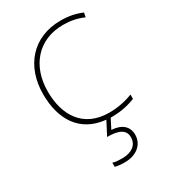

<svg xmlns="http://www.w3.org/2000/svg" viewBox="-190 -631 852 964"><g transform="rotate(-30 236.0 -149.0)"><path d="M302 10C357 10 405 -2 438 -16V-41C399 -25 350 -15 302 -15C150 -15 86 -125 86 -261C86 -409 175 -513 319 -513C357 -513 397 -507 437 -489L442 -514C405 -530 367 -538 319 -538C157 -538 59 -422 59 -261C59 -116 124 -6 270 8L230 85C301 85 333 104 333 146C333 191 296 216 245 216C220 216 205 215 188 210V234C203 238 220 240 245 240C310 240 358 203 358 145C358 97 324 68 266 65L294 10C297 10 299 10 302 10Z"/></g></svg>

Font: Noto Kufi Arabic Thin
Style: Regular
Weight: 100
Designer: Monotype Design Team, David Williams, Khaled Hosny
Foundry: Google LLC
Version: Version 2.109